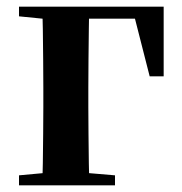

<svg xmlns="http://www.w3.org/2000/svg" viewBox="-20 -556 547 576"><path d="M106 0Q108 -25 108.5 -67Q109 -109 109.5 -154.5Q110 -200 110 -235V-293Q110 -332 109.5 -378.5Q109 -425 108.5 -468Q108 -511 106 -536H248Q247 -511 246.5 -468Q246 -425 245.5 -378.5Q245 -332 245 -293V-235Q245 -200 245.5 -154.5Q246 -109 246.5 -67Q247 -25 248 0ZM177 -500V-536H471V-327H429L378 -527L413 -500ZM37 0V-30L146 -40H207L325 -30V0ZM37 -507V-536H177V-496H147Z"/></svg>

Font: Noto Serif TC
Style: Bold
Weight: 700
Designer: Ryoko NISHIZUKA 西塚涼子 (kana & ideographs); Frank Grießhammer (Latin, Greek & Cyrillic); Wenlong ZHANG 张文龙 (bopomofo); San
Foundry: Adobe
Version: Version 2.002-H1;hotconv 1.1.0;makeotfexe 2.6.0